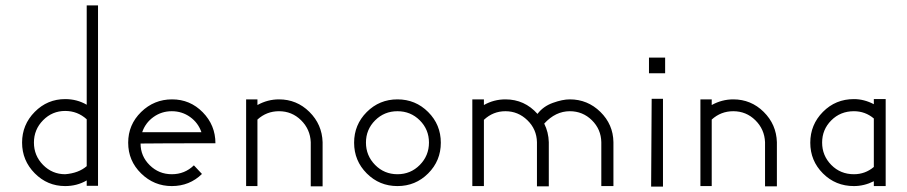

<svg xmlns="http://www.w3.org/2000/svg" viewBox="-20 -693 3369 713"><path d="M302 -673H344V-3H302V-23Q266 -2 222 -2Q156 -2 109 -49.5Q62 -97 62 -163.5Q62 -230 109 -277.5Q156 -325 222 -325Q266 -325 302 -304ZM222 -281Q174 -281 140 -246.5Q106 -212 106 -163.5Q106 -115 140 -80.5Q174 -46 222 -46Q272 -50 302 -76V-250Q268 -281 222 -281Z M780 -161Q576 -161 502 -160Q502 -113 536 -79.5Q570 -46 618 -46Q666 -46 700 -79L730 -47Q684 -2 618 -2Q552 -2 504 -49Q456 -96 456 -163Q456 -230 504 -277Q552 -324 619 -324Q686 -324 733 -276Q780 -228 780 -161ZM508 -202H728Q716 -237 686 -258.5Q656 -280 618 -280Q580 -280 550 -258.5Q520 -237 508 -202Z M894 -324H936V-303Q974 -324 1016 -324Q1082 -324 1129 -277.5Q1176 -231 1178 -165V-163V-1H1134V-163V-165Q1132 -213 1098 -246.5Q1064 -280 1016 -280Q970 -280 936 -249V-2H894Z M1342 -277Q1389 -324 1456 -324Q1523 -324 1570 -277Q1617 -230 1617 -163Q1617 -96 1570 -49Q1523 -2 1456 -2Q1389 -2 1342 -49Q1295 -96 1295 -163Q1295 -230 1342 -277ZM1539 -246Q1505 -280 1456 -280Q1407 -280 1373 -246Q1339 -212 1339 -163.5Q1339 -115 1373 -80.5Q1407 -46 1456 -46Q1505 -46 1539 -80.5Q1573 -115 1573 -163.5Q1573 -212 1539 -246Z M2096 -324Q2162 -324 2209.5 -277.5Q2257 -231 2258 -165V-164V-2H2213V-164V-165Q2212 -213 2178 -246.5Q2144 -280 2096 -280Q2043 -280 2001 -234Q2017 -202 2018 -165V-163V-1H1974V-163V-165Q1973 -213 1938.5 -246.5Q1904 -280 1857 -280Q1811 -280 1777 -248V-2H1734V-324H1777V-303Q1814 -324 1857 -324Q1928 -324 1976 -270Q1997 -298 2033 -311Q2069 -324 2096 -324Z M2390 -479H2450V-421H2390ZM2400 -326H2442V0H2398Z M2581 -324H2623V-303Q2661 -324 2703 -324Q2769 -324 2816 -277.5Q2863 -231 2865 -165V-163V-1H2821V-163V-165Q2819 -213 2785 -246.5Q2751 -280 2703 -280Q2657 -280 2623 -249V-2H2581Z M3151 -325Q3189 -325 3225 -306V-325H3269V-2H3225V-20Q3189 -2 3151 -2Q3083 -2 3036 -49Q2989 -96 2989 -163Q2989 -230 3036 -277.5Q3083 -325 3151 -325ZM3151 -280Q3101 -280 3067 -246Q3033 -212 3033 -163.5Q3033 -115 3067 -80.5Q3101 -46 3151 -46Q3193 -46 3225 -73V-253Q3193 -280 3151 -280Z"/></svg>

Font: HiLo-Deco
Style: Deco
Weight: 500
Version: Version 001.000